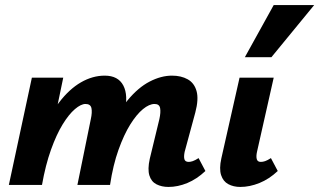

<svg xmlns="http://www.w3.org/2000/svg" viewBox="-20 -731 1262 759"><path d="M646 8Q619 8 598.5 -2.5Q578 -13 570.5 -37.5Q563 -62 572 -103L610 -260Q616 -287 613 -303.5Q610 -320 591 -320Q570 -320 545 -299.5Q520 -279 495 -239Q470 -199 448.5 -139Q427 -79 415 0H349Q373 -118 407.5 -200.5Q442 -283 484 -334Q526 -385 571.5 -408.5Q617 -432 660 -432Q696 -432 722 -417.5Q748 -403 757 -371Q766 -339 752 -286L710 -131Q706 -112 709 -101.5Q712 -91 726 -91Q733 -91 742 -94Q751 -97 765 -106L792 -55Q758 -23 720.5 -7.5Q683 8 646 8ZM15 0 106 -424H230L142 0ZM85 0Q107 -110 140 -191.5Q173 -273 213.5 -326Q254 -379 300 -405.5Q346 -432 394 -432Q447 -432 467.5 -393Q488 -354 472 -286L403 0H286L339 -260Q345 -287 341.5 -303.5Q338 -320 318 -320Q300 -320 276 -299.5Q252 -279 227.5 -239Q203 -199 181.5 -139Q160 -79 146 0Z M930 8Q903 8 882.5 -3Q862 -14 854 -39Q846 -64 855 -105L927 -424H1062L996 -131Q992 -113 995 -102Q998 -91 1011 -91Q1019 -91 1028 -94Q1037 -97 1051 -106L1078 -55Q1044 -23 1005.5 -7.5Q967 8 930 8ZM948 -505 1062 -711H1222L1053 -505Z"/></svg>

Font: Ysabeau Office ExtraBold
Style: Italic
Weight: 800
Italic angle: -12°
Designer: Christian Thalmann (Catharsis Fonts)
Version: Version 2.001;gftools[0.9.30]; featfreeze: tnum,lnum,ss02